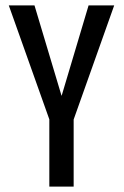

<svg xmlns="http://www.w3.org/2000/svg" viewBox="-20 -695 463 715"><path d="M163.7 0H254.3V-250L405.3 -675H309.9L209.7 -339H209L108.4 -675H12.7L163.7 -250.5Z"/></svg>

Font: Anybody Thin Condensed
Style: Regular
Weight: 100
Width: 3
Version: Version 1.113;gftools[0.9.25]